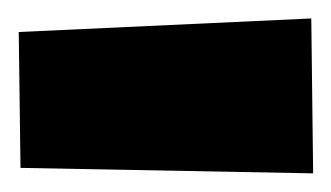

<svg xmlns="http://www.w3.org/2000/svg" viewBox="-28 26 357 207"><path d="M-5.9 207 -7.8 60.5 307.6 45.9 309.6 212.9Z"/></svg>

Font: Luckiest Guy RUS-BEL-UKR
Style: Regular
Weight: 400
Designer: Astigmatic (AOETI)
Foundry: Astigmatic (AOETI)
Version: Version 1.00 March 11, 2019, initial release